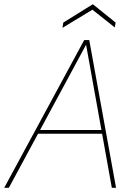

<svg xmlns="http://www.w3.org/2000/svg" viewBox="-30 -890 651 910"><path d="M-10 0 369 -700H393L520 0H500L378 -678L12 0ZM134 -256 147 -274H463L468 -256ZM266 -758 270 -783 410 -870 518 -783 514 -760 408 -844Z"/></svg>

Font: DM Sans 9pt Thin
Style: Italic
Weight: 250
Italic angle: -10°
Version: Version 4.004;gftools[0.9.30]